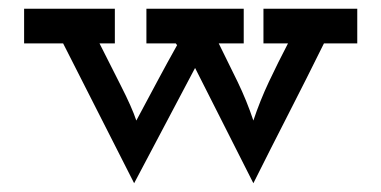

<svg xmlns="http://www.w3.org/2000/svg" viewBox="-20 -395 870 438"><path d="M425 -240 558 23Q598 -57 638.5 -136Q679 -215 719 -296H795V-375H581V-296H637Q614 -252 593.5 -208.5Q573 -165 558 -120Q543 -165 522 -208.5Q501 -252 479 -296H536V-375H314V-296H381L384 -292Q361 -251 341 -213.5Q321 -176 291 -120Q281 -150 255 -201Q229 -252 207 -296H242V-375H35V-296H124Q165 -216 205 -136.5Q245 -57 286 23Z"/></svg>

Font: Josefin Slab Thin
Style: Bold
Weight: 700
Version: Version 2.000